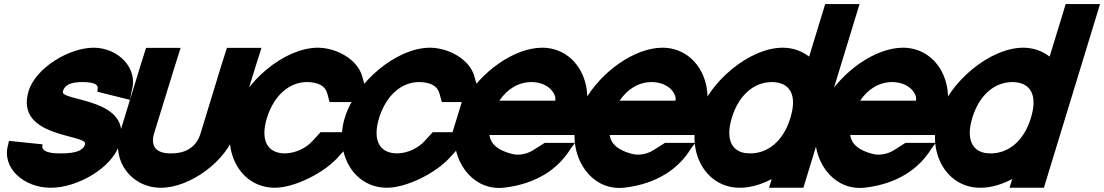

<svg xmlns="http://www.w3.org/2000/svg" viewBox="-20 -864 5463 950"><path d="M631.3 -413 623.1 -370 462.3 -410 461.3 -413C470.4 -443 455.7 -457 390 -458C325 -458 300.1 -442 291 -412C275.4 -361 643.8 -382 570.9 -150C535.4 -34 362.8 66 230.1 65C99.1 65 -14.9 -33 20.9 -150L24.1 -167L188.9 -150H190.9C182.6 -123 203.8 -104 282.1 -105C361.1 -105 392.3 -122 400.6 -149L400.9 -150C416.8 -202 51.7 -179 121.3 -413C156.4 -528 320.7 -627 442 -628C565 -628 666.1 -527 631.3 -413Z M676 -543 702.7 -627H873.7L846.7 -542L743.3 -207C723.1 -141 750.8 -104 827.1 -105C904.1 -105 953.8 -140 973 -206L973.3 -207L1076 -543L1102.7 -627H1273.7L1246.7 -542L1143.3 -207C1100.8 -68 919.8 66 775.1 65C632.1 65 531.2 -66 573 -206L573.3 -207Z M1771.9 -487 1807.8 -359H1610.8L1599.6 -401C1589.2 -439 1555.7 -457 1499 -458C1412 -458 1336.2 -393 1300.9 -281C1266.7 -169 1303.1 -105 1391.1 -105C1442.4 -106 1495.1 -131 1528.7 -169L1566.2 -210H1765.2L1647.8 -81C1579.1 -7 1438.4 64 1341.1 65H1340.1C1175.1 65 1077.8 -104 1130.9 -281C1185 -458 1387 -628 1553 -628C1647.7 -627 1749 -569 1771.9 -487Z M2326.9 -487 2362.8 -359H2165.8L2154.6 -401C2144.2 -439 2110.7 -457 2054 -458C1967 -458 1891.2 -393 1855.9 -281C1821.7 -169 1858.1 -105 1946.1 -105C1997.4 -106 2050.1 -131 2083.7 -169L2121.2 -210H2320.2L2202.8 -81C2134.1 -7 1993.4 64 1896.1 65H1895.1C1730.1 65 1632.8 -104 1685.9 -281C1740 -458 1942 -628 2108 -628C2202.7 -627 2304 -569 2326.9 -487Z M2450.9 -366H2726.9C2735.5 -394 2698.7 -457 2610 -458C2547.3 -458 2491 -425.5 2450.9 -366ZM2227.7 -196H2214.9L2240.9 -281L2266.9 -366H2278.1C2359.8 -509.5 2524.2 -627.2 2662 -628C2827 -628 2925 -458 2870.9 -281L2844.9 -196H2759.9H2401.5C2409.9 -144.9 2450.7 -119.9 2506.8 -104H2507.8C2541.4 -93 2583.6 -100 2616.7 -120L2675 -157H2825L2803.1 -128C2742.9 -29 2635.2 45 2478.4 64C2330.3 83.4 2225.2 -47.4 2227.7 -196Z M3045.9 -366H3321.9C3330.5 -394 3293.7 -457 3205 -458C3142.3 -458 3086 -425.5 3045.9 -366ZM2822.7 -196H2809.9L2835.9 -281L2861.9 -366H2873.1C2954.8 -509.5 3119.2 -627.2 3257 -628C3422 -628 3520 -458 3465.9 -281L3439.9 -196H3354.9H2996.5C3004.9 -144.9 3045.7 -119.9 3101.8 -104H3102.8C3136.4 -93 3178.6 -100 3211.7 -120L3270 -157H3420L3398.1 -128C3337.9 -29 3230.2 45 3073.4 64C2925.3 83.4 2820.2 -47.4 2822.7 -196Z M3431.2 -282C3485.3 -459 3687.7 -627 3852 -628C3903 -628 3947.7 -611.6 3983.5 -583.9L4037 -759L4063 -844H4233L4207 -759L4062.3 -285.5L4061.2 -282L3981.1 -20L3955.1 65H3785.1L3798.3 21.9C3745.9 49.3 3691.4 65.3 3640.1 65C3475.1 65 3377.1 -105 3431.2 -282ZM3601.2 -282C3566.7 -169 3603.8 -104 3692.1 -105C3779.6 -105 3854.7 -165.8 3889.4 -276.1L3891.2 -282C3925.5 -394 3888.7 -457 3800 -458C3711 -458 3635.5 -394 3601.2 -282Z M4235.9 -366H4511.9C4520.5 -394 4483.7 -457 4395 -458C4332.3 -458 4276 -425.5 4235.9 -366ZM4012.7 -196H3999.9L4025.9 -281L4051.9 -366H4063.1C4144.8 -509.5 4309.2 -627.2 4447 -628C4612 -628 4710 -458 4655.9 -281L4629.9 -196H4544.9H4186.5C4194.9 -144.9 4235.7 -119.9 4291.8 -104H4292.8C4326.4 -93 4368.6 -100 4401.7 -120L4460 -157H4610L4588.1 -128C4527.9 -29 4420.2 45 4263.4 64C4115.3 83.4 4010.2 -47.4 4012.7 -196Z M4621.2 -282C4675.3 -459 4877.7 -627 5042 -628C5093 -628 5137.7 -611.6 5173.5 -583.9L5227 -759L5253 -844H5423L5397 -759L5252.3 -285.5L5251.2 -282L5171.1 -20L5145.1 65H4975.1L4988.3 21.9C4935.9 49.3 4881.4 65.3 4830.1 65C4665.1 65 4567.1 -105 4621.2 -282ZM4791.2 -282C4756.7 -169 4793.8 -104 4882.1 -105C4969.6 -105 5044.7 -165.8 5079.4 -276.1L5081.2 -282C5115.5 -394 5078.7 -457 4990 -458C4901 -458 4825.5 -394 4791.2 -282Z"/></svg>

Font: Nordica Plus
Style: NordicaClassicBkObl
Weight: 900
Version: Version 1.01